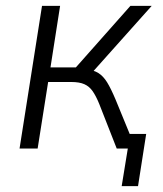

<svg xmlns="http://www.w3.org/2000/svg" viewBox="-20 -509 560 658"><path d="M397 129 418 0H384L392 -50H481L453 129ZM47 0 124 -489H186L153 -278H240L427 -489H500L291 -255L274 -272Q301 -269 317.5 -258.5Q334 -248 347 -227Q360 -206 376 -168L445 0H380L320 -153Q309 -180 297.5 -196.5Q286 -213 269 -220.5Q252 -228 224 -228H145L109 0Z"/></svg>

Font: Nunito Sans 10pt SemiCondensed Light
Style: Italic
Weight: 300
Width: 4
Italic angle: -9°
Designer: Vernon Adams
Foundry: Vernon Adams
Version: Version 3.101;gftools[0.9.27]